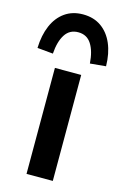

<svg xmlns="http://www.w3.org/2000/svg" viewBox="-152 -828 564 882"><g transform="rotate(15 130.0 -387.5)"><path d="M68 0V-504H193V0ZM42 -565 -33 -572Q-31 -633 -11.5 -678.5Q8 -724 44 -749.5Q80 -775 130 -775Q181 -775 217 -749.5Q253 -724 272.5 -678.5Q292 -633 293 -572L218 -565Q214 -623 192.5 -656.5Q171 -690 130 -690Q89 -690 67.5 -656.5Q46 -623 42 -565Z"/></g></svg>

Font: Nunitoga
Style: Bold
Weight: 700
Designer: Vernon Adams
Foundry: Vernon Adams
Version: Version 1.0